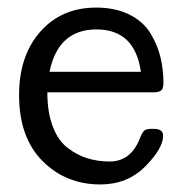

<svg xmlns="http://www.w3.org/2000/svg" viewBox="-20 -486 484 511"><path d="M30.8 -232.9Q30.8 -337.9 87.4 -401.9Q144 -465.8 235.8 -465.8Q286.6 -465.8 323.7 -447.5Q360.8 -429.2 379.9 -398.2Q398.9 -367.2 407 -334Q415 -300.8 415 -265.1Q415 -249 408 -244.6Q400.9 -240.2 388.2 -240.2H106Q106 -187 120.4 -149.4Q134.8 -111.8 159.9 -92.5Q185.1 -73.2 212.6 -64.7Q240.2 -56.2 272 -56.2Q330.1 -56.2 354 -122.1Q359.9 -135.3 365 -139.2Q370.1 -143.1 384.8 -143.1H389.2Q414.1 -143.1 414.1 -125Q414.1 -90.8 366.5 -43Q318.8 4.9 247.1 4.9Q155.3 4.9 93 -57.6Q30.8 -120.1 30.8 -232.9ZM111.8 -294.9H355Q338.9 -407.7 236.8 -407.7Q134.8 -407.7 111.8 -294.9Z"/></svg>

Font: CMU Concrete
Style: Roman
Weight: 500
Version: Version 0.7.0